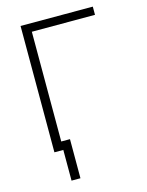

<svg xmlns="http://www.w3.org/2000/svg" viewBox="-129 -786 797 1038"><g transform="rotate(-15 269.5 -267.5)"><path d="M494.1 -661.1H140.6V-46.9H189.5V171.9H139.6V0H89.8V-707H494.1Z"/></g></svg>

Font: Pretendard ExtraLight
Style: Regular
Weight: 200
Designer: Base glyphs from Inter by Rasmus Andersson; Hangeul glyphs from Noto Sans CJK(Source Han Sans) by Jang Soo-young and Kan
Foundry: Kil Hyung-jin
Version: Version 1.309